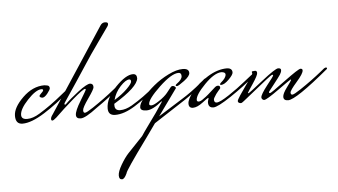

<svg xmlns="http://www.w3.org/2000/svg" viewBox="-61 -684 2133 1210"><g transform="rotate(-5 1005.5 -79.5)"><path d="M354 -166Q362 -171 367.5 -171Q373 -171 373 -164V-162Q294 -92 210 -39Q126 14 70 14Q26 14 26 -38.5Q26 -91 89.5 -153Q153 -215 227 -215Q249 -213 254.5 -208Q260 -203 260 -194Q260 -185 241.5 -161.5Q223 -138 208 -138Q191 -141 191 -150Q191 -154 200 -163Q217 -178 217 -185Q217 -192 206 -192Q171 -191 118 -134.5Q65 -78 65 -41Q65 -13 101.5 -13Q138 -13 180 -39Q254 -84 329 -146Z M680 -167Q687 -172 693 -172Q699 -172 699 -166V-163Q620 -97 544 -45Q468 13 438.5 13Q409 13 409 -11Q409 -37 447 -99Q485 -161 485 -165.5Q485 -170 481 -170Q468 -170 401.5 -112.5Q335 -55 285 -6Q266 11 258.5 11Q251 11 251 0Q251 -11 264 -28L613 -560Q624 -577 642.5 -577Q661 -577 661 -565Q661 -558 655.5 -550Q650 -542 588 -454.5Q526 -367 516.5 -351Q507 -335 429.5 -219Q352 -103 347.5 -96.5Q343 -90 343 -86Q343 -82 346.5 -82Q350 -82 351 -83Q383 -115 438.5 -157.5Q494 -200 515 -200Q523 -200 529 -194.5Q535 -189 535 -176.5Q535 -164 496 -108.5Q457 -53 457 -36.5Q457 -20 467.5 -20Q478 -20 520 -48Q595 -98 658 -149Z M936 -166Q943 -171 949 -171Q955 -171 955 -164V-162Q851 -76 782 -33Q713 10 657 10Q612 10 612 -34Q612 -99 678 -167.5Q744 -236 789 -236Q814 -236 814 -208Q809 -153 656 -60V-50Q656 -17 690.5 -17Q725 -17 765 -40Q843 -86 911 -145ZM763 -205Q741 -205 706.5 -168Q672 -131 660 -84Q708 -113 741 -145.5Q774 -178 774 -191.5Q774 -205 763 -205Z M1234 -166Q1241 -171 1247 -171Q1253 -171 1253 -164V-162Q1156 -82 1101 -46L901 84L839 171Q695 368 695 383Q679 418 664 418Q645 418 645 393Q645 368 669.5 326Q694 284 718 258L813 158Q825 139 862 88Q899 37 911 20L954 -44L956 -48Q956 -50 954 -50Q895 -1 856 -1Q817 -1 817 -23.5Q817 -46 847 -83Q877 -120 919.5 -155Q962 -190 1013.5 -215.5Q1065 -241 1104.5 -241Q1144 -241 1144 -213Q1144 -193 1106.5 -165Q1069 -137 1060.5 -137Q1052 -137 1052 -141Q1052 -147 1060 -152Q1094 -176 1094 -197.5Q1094 -219 1076 -219Q1032 -219 953.5 -144.5Q875 -70 875 -39Q875 -30 889.5 -30Q904 -30 939 -53.5Q974 -77 992 -99L1019 -133Q1024 -140 1032 -140Q1040 -140 1046 -135Q1052 -130 1052 -125L931 43L1079 -50Q1145 -90 1211 -146Z M1337 -120Q1331 -120 1331 -124.5Q1331 -129 1338 -135Q1371 -162 1371 -184Q1371 -198 1346 -200Q1301 -199 1238.5 -135Q1176 -71 1176 -39Q1176 -28 1188.5 -28Q1201 -28 1222 -45Q1241 -57 1293 -105Q1305 -117 1316 -117Q1330 -117 1330 -104Q1330 -99 1327 -96Q1324 -93 1316 -83.5Q1308 -74 1302 -66Q1284 -40 1284 -32Q1284 -12 1300 -12Q1321 -12 1379 -50.5Q1437 -89 1485 -128L1533 -166Q1540 -171 1546 -171Q1552 -171 1552 -164V-162Q1475 -97 1389.5 -40Q1304 17 1277 17Q1245 17 1245 -17Q1245 -25 1248 -32Q1251 -39 1251 -42Q1251 -45 1249 -46Q1246 -46 1210.5 -19Q1175 8 1148.5 8Q1122 8 1122 -20Q1122 -48 1159.5 -95.5Q1197 -143 1260 -182Q1323 -221 1383 -221Q1397 -221 1406.5 -214Q1416 -207 1416 -192.5Q1416 -178 1387 -149Q1358 -120 1337 -120Z M1539 -174 1537 -185Q1537 -190 1558 -190Q1570 -190 1570 -175Q1570 -160 1535.5 -108.5Q1501 -57 1501 -55Q1501 -53 1505 -53Q1509 -53 1597.5 -123Q1686 -193 1704 -193Q1722 -193 1722 -180.5Q1722 -168 1712 -152.5Q1702 -137 1670 -96.5Q1638 -56 1636 -53Q1634 -50 1634 -46Q1634 -42 1640.5 -42Q1647 -42 1739 -110Q1831 -178 1844 -178Q1857 -178 1857 -167Q1857 -147 1813 -97Q1769 -47 1769 -33.5Q1769 -20 1779.5 -20Q1790 -20 1832 -48Q1907 -98 1970 -149L1992 -167Q2000 -172 2005.5 -172Q2011 -172 2011 -166V-163Q1800 13 1750 13Q1721 13 1721 -11Q1721 -31 1750 -70Q1779 -109 1779 -112.5Q1779 -116 1776.5 -116Q1774 -116 1694.5 -59Q1615 -2 1600 -2Q1593 -2 1588 -7.5Q1583 -13 1583 -19Q1583 -37 1626 -92Q1669 -146 1669 -151Q1669 -156 1663 -156Q1656 -156 1521 -46L1471 -6Q1458 5 1451.5 5Q1445 5 1439 1.5Q1433 -2 1433 -9Q1433 -16 1450.5 -43Q1468 -70 1496 -109Q1539 -167 1539 -174Z"/></g></svg>

Font: Mrs Saint Delafield
Style: Regular
Weight: 400
Designer: Alejandro Paul
Foundry: Alejandro Paul
Version: Version 1.001